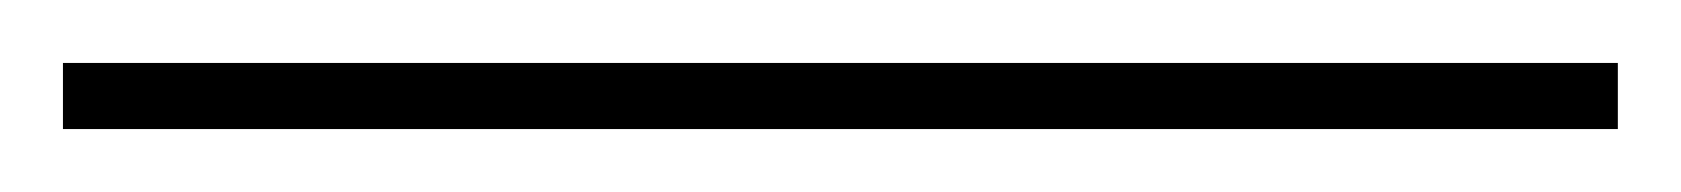

<svg xmlns="http://www.w3.org/2000/svg" viewBox="-46 174 534 61"><path d="M468 215H-26V194H468Z"/></svg>

Font: Elsie
Style: Regular
Weight: 400
Designer: Alejandro Inler
Foundry: Alejandro Inler
Version: 1.001